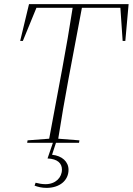

<svg xmlns="http://www.w3.org/2000/svg" viewBox="-20 -694 645 933"><path d="M78 -495H91L157 -656H333C318 -558 301 -460 283 -363L219 -20L114 -12L112 0H237L211 76C260 78 281 100 281 130C281 169 250 201 201 201C185 201 169 198 153 194L148 208C163 214 183 219 206 219C270 219 313 183 313 131C313 92 282 63 233 58L252 0H364L366 -12L263 -20C278 -117 295 -214 313 -311L378 -656H565L576 -495H589L605 -674H121Z"/></svg>

Font: Source Serif 4 Display Light
Style: Italic
Weight: 300
Italic angle: -12°
Designer: Frank Grießhammer
Foundry: Adobe Systems Incorporated
Version: Version 4.004;hotconv 1.0.117;makeotfexe 2.5.65602